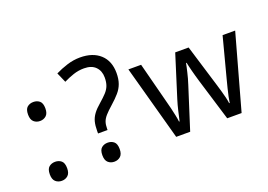

<svg xmlns="http://www.w3.org/2000/svg" viewBox="-104 -1001 1805 1291"><g transform="rotate(-20 799.0 -355.0)"><path d="M147 -414Q121 -414 103 -430Q85 -446 85 -482Q85 -520 103 -535Q121 -550 147 -550Q173 -550 191 -535Q209 -520 209 -482Q209 -446 191 -430Q173 -414 147 -414ZM147 14Q121 14 103 -2Q85 -18 85 -54Q85 -92 103 -107Q121 -122 147 -122Q173 -122 191 -107Q209 -92 209 -54Q209 -18 191 -2Q173 14 147 14Z M484 -202V-220Q484 -258 491 -285.5Q498 -313 516.5 -338Q535 -363 567 -390Q598 -417 617.5 -438Q637 -459 646 -483Q655 -507 655 -541Q655 -588 626.5 -617Q598 -646 544 -646Q504 -646 467 -633.5Q430 -621 396 -604L365 -675Q405 -695 451 -709.5Q497 -724 544 -724Q635 -724 687.5 -676Q740 -628 740 -542Q740 -499 728.5 -467Q717 -435 693.5 -408Q670 -381 635 -350Q602 -321 584 -300.5Q566 -280 559 -260Q552 -240 552 -211V-202ZM523 14Q497 14 479 -2Q461 -18 461 -54Q461 -92 479 -107Q497 -122 523 -122Q549 -122 567 -107Q585 -92 585 -54Q585 -18 567 -2Q549 14 523 14Z M1243 -303Q1237 -324 1231 -344.5Q1225 -365 1220.5 -383.5Q1216 -402 1212 -418Q1208 -434 1206 -445H1202Q1200 -434 1196.5 -418Q1193 -402 1188.5 -383Q1184 -364 1178.5 -343.5Q1173 -323 1166 -302L1070 -1H970L823 -537H914L988 -251Q996 -222 1003 -192.5Q1010 -163 1015.5 -136.5Q1021 -110 1023 -91H1027Q1030 -103 1034 -121Q1038 -139 1042.5 -159Q1047 -179 1052.5 -199Q1058 -219 1063 -235L1158 -537H1254L1346 -235Q1353 -212 1360.5 -186Q1368 -160 1374 -135.5Q1380 -111 1382 -92H1386Q1388 -109 1393.5 -134.5Q1399 -160 1406.5 -190.5Q1414 -221 1422 -251L1497 -537H1587L1438 -1H1335Z"/></g></svg>

Font: hexugurmukhi05
Style: Book
Weight: 400
Designer: Jelle Bosma - Monotype Design Team
Foundry: Monotype Imaging Inc.
Version: Version 2.003